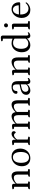

<svg xmlns="http://www.w3.org/2000/svg" viewBox="2013 -2788 786 4853"><g transform="rotate(-90 2406.5 -361.0)"><path d="M50 0Q50 -32 66 -36L123 -55L112 -38V-409L124 -394L65 -405Q50 -408 50 -440Q88 -446 107.5 -448.5Q127 -451 140 -451Q166 -451 177 -438Q188 -425 188 -396V-359L182 -362H193Q233 -408 284.5 -435Q336 -462 385 -462Q501 -462 501 -301V-43L489 -56L563 -37Q563 -22 560 -14.5Q557 -7 547 0H366Q366 -32 382 -36L431 -51L421 -34V-299Q421 -405 341 -405Q311 -405 281.5 -393.5Q252 -382 227 -362.5Q202 -343 185 -320L193 -339V-39L181 -53L249 -37Q249 -22 245.5 -14.5Q242 -7 231 0Z M833 12Q740 12 686 -46Q632 -104 632 -201Q632 -276 663.5 -335Q695 -394 750 -428Q805 -462 876 -462Q938 -462 983 -435.5Q1028 -409 1053 -361Q1078 -313 1078 -248Q1078 -172 1047 -113.5Q1016 -55 960.5 -21.5Q905 12 833 12ZM852 -22Q919 -22 955.5 -76Q992 -130 992 -227Q992 -324 958 -376Q924 -428 859 -428Q792 -428 755 -374.5Q718 -321 718 -222Q718 -125 752.5 -73.5Q787 -22 852 -22Z M1164 0Q1164 -30 1180 -36L1237 -55L1226 -38V-409L1238 -394L1179 -405Q1172 -407 1168 -415.5Q1164 -424 1164 -440Q1203 -446 1222 -448.5Q1241 -451 1254 -451Q1278 -451 1290 -437.5Q1302 -424 1302 -393V-351L1296 -357H1306Q1333 -404 1372.5 -433Q1412 -462 1448 -462Q1486 -462 1502 -445.5Q1518 -429 1518 -404Q1518 -385 1506.5 -371Q1495 -357 1477 -357Q1463 -383 1448 -392Q1433 -401 1415 -401Q1387 -401 1356 -376Q1325 -351 1300 -316L1307 -335V-39L1293 -57L1380 -38Q1380 -23 1376.5 -15Q1373 -7 1362 0Z M1566 0Q1566 -32 1582 -36L1639 -55L1628 -41V-409L1640 -394L1581 -405Q1566 -408 1566 -440Q1604 -446 1623.5 -448.5Q1643 -451 1656 -451Q1682 -451 1693 -438Q1704 -425 1704 -396V-359L1700 -362H1709Q1747 -408 1797.5 -435Q1848 -462 1894 -462Q1950 -462 1977 -422Q2004 -382 2004 -301V-39L1992 -53L2060 -37Q2060 -22 2056.5 -14.5Q2053 -7 2043 0H1868Q1868 -32 1884 -36L1934 -51L1923 -37V-299Q1923 -405 1848 -405Q1820 -405 1792 -393.5Q1764 -382 1740.5 -362.5Q1717 -343 1701 -320L1709 -339V-39L1697 -53L1765 -37Q1765 -22 1761.5 -14.5Q1758 -7 1747 0ZM2163 0Q2163 -32 2179 -36L2229 -51L2218 -37V-299Q2218 -405 2143 -405Q2102 -405 2062.5 -380.5Q2023 -356 1998 -321L1987 -362H2002Q2041 -408 2091.5 -435Q2142 -462 2188 -462Q2245 -462 2272 -422Q2299 -382 2299 -301V-43L2287 -56L2361 -37Q2361 -22 2357.5 -14.5Q2354 -7 2344 0Z M2546 12Q2499 12 2468 -15.5Q2437 -43 2437 -89Q2437 -146 2473.5 -182Q2510 -218 2583 -235L2714 -265L2701 -254V-329Q2701 -382 2683 -406.5Q2665 -431 2627 -431Q2581 -431 2556 -403.5Q2531 -376 2531 -324Q2526 -319 2517 -316Q2508 -313 2499 -313Q2482 -313 2472 -323Q2462 -333 2462 -350Q2462 -383 2485 -408Q2508 -433 2548.5 -447.5Q2589 -462 2639 -462Q2713 -462 2747.5 -425Q2782 -388 2782 -307V-72Q2782 -55 2789 -46Q2796 -37 2809 -37Q2820 -37 2833.5 -43Q2847 -49 2856 -56L2863 -29Q2847 -10 2822 1Q2797 12 2774 12Q2742 12 2724 -8.5Q2706 -29 2706 -67H2702Q2674 -29 2633 -8.5Q2592 12 2546 12ZM2584 -35Q2620 -35 2653 -53Q2686 -71 2708 -103L2702 -86V-236L2715 -234L2601 -207Q2558 -197 2535.5 -172.5Q2513 -148 2513 -111Q2513 -76 2532 -55.5Q2551 -35 2584 -35Z M2931 0Q2931 -32 2947 -36L3004 -55L2993 -38V-409L3005 -394L2946 -405Q2931 -408 2931 -440Q2969 -446 2988.5 -448.5Q3008 -451 3021 -451Q3047 -451 3058 -438Q3069 -425 3069 -396V-359L3063 -362H3074Q3114 -408 3165.5 -435Q3217 -462 3266 -462Q3382 -462 3382 -301V-43L3370 -56L3444 -37Q3444 -22 3441 -14.5Q3438 -7 3428 0H3247Q3247 -32 3263 -36L3312 -51L3302 -34V-299Q3302 -405 3222 -405Q3192 -405 3162.5 -393.5Q3133 -382 3108 -362.5Q3083 -343 3066 -320L3074 -339V-39L3062 -53L3130 -37Q3130 -22 3126.5 -14.5Q3123 -7 3112 0Z M3690 12Q3637 12 3597 -14.5Q3557 -41 3535 -89Q3513 -137 3513 -201Q3513 -277 3542.5 -335.5Q3572 -394 3623.5 -428Q3675 -462 3741 -462Q3772 -462 3802.5 -455.5Q3833 -449 3863 -435L3856 -420V-693L3868 -678L3805 -688Q3791 -689 3791 -723Q3829 -729 3849 -731.5Q3869 -734 3881 -734Q3910 -734 3923 -720.5Q3936 -707 3936 -676V-72Q3936 -55 3943.5 -46Q3951 -37 3964 -37Q3975 -37 3988.5 -42.5Q4002 -48 4011 -55L4018 -28Q4001 -10 3976 1Q3951 12 3928 12Q3896 12 3878.5 -9.5Q3861 -31 3861 -70H3857Q3831 -35 3788.5 -11.5Q3746 12 3690 12ZM3731 -39Q3760 -39 3784 -48Q3808 -57 3828.5 -74Q3849 -91 3867 -114L3857 -94V-404L3867 -380Q3842 -401 3815 -412.5Q3788 -424 3748 -424Q3678 -424 3639 -371.5Q3600 -319 3600 -221Q3600 -132 3633.5 -85.5Q3667 -39 3731 -39Z M4090 0Q4090 -32 4106 -36L4166 -55L4155 -41V-413L4167 -398L4105 -409Q4090 -411 4090 -444Q4124 -449 4146.5 -451.5Q4169 -454 4191 -454Q4237 -454 4237 -397V-43L4225 -56L4305 -37Q4305 -22 4301.5 -14.5Q4298 -7 4287 0ZM4192 -553Q4168 -553 4155 -566.5Q4142 -580 4142 -602Q4142 -624 4157.5 -638Q4173 -652 4192 -652Q4216 -652 4229.5 -638.5Q4243 -625 4243 -602Q4243 -581 4227.5 -567Q4212 -553 4192 -553Z M4582 12Q4521 12 4475.5 -15.5Q4430 -43 4405 -92Q4380 -141 4380 -205Q4380 -278 4410.5 -336Q4441 -394 4492 -428Q4543 -462 4603 -462Q4655 -462 4693.5 -438.5Q4732 -415 4754 -373Q4776 -331 4776 -276Q4776 -257 4769 -250.5Q4762 -244 4753 -244H4438V-275L4710 -282L4699 -271Q4701 -319 4687.5 -354Q4674 -389 4649.5 -408.5Q4625 -428 4592 -428Q4537 -428 4502 -377Q4467 -326 4467 -233Q4467 -173 4484.5 -128.5Q4502 -84 4536 -59Q4570 -34 4618 -34Q4658 -34 4695 -54.5Q4732 -75 4761 -112L4774 -87Q4753 -57 4722 -34.5Q4691 -12 4655.5 0Q4620 12 4582 12Z"/></g></svg>

Font: Pitagon Serif
Style: Regular
Weight: 400
Designer: Travis Tran
Foundry: Pitagon
Version: Version 1.000;gftools[0.9.26]